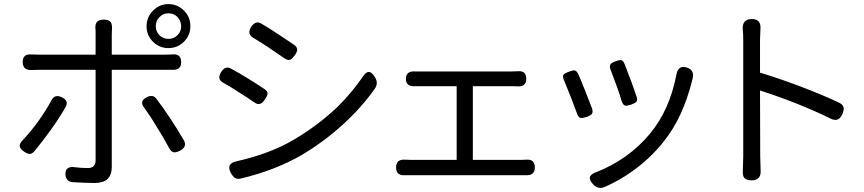

<svg xmlns="http://www.w3.org/2000/svg" viewBox="-20 -858 4222 938"><path d="M442 36Q406 36 334 32Q303 29 300 -4Q298 -26 310.5 -35.5Q323 -45 346 -41Q379 -37 409 -37Q447 -37 447 -75V-517H174Q146 -517 133 -516Q91 -515 91 -555Q91 -596 134 -592Q146 -591 174 -591H310H447V-692Q447 -701 447 -709Q443 -736 452 -749Q461 -762 487 -762Q512 -762 521 -750Q529 -738 527 -711Q526 -704 526 -691V-591H785Q808 -591 821 -592Q865 -597 865 -554Q865 -515 822 -517Q804 -517 786 -517H526V-42Q526 36 442 36ZM125 -106Q114 -106 98 -117Q79 -130 76.5 -142.5Q74 -155 89 -171Q174 -262 232 -369Q248 -399 282 -383Q317 -366 301 -336Q270 -281 227 -222Q189 -169 148 -119Q136 -106 125 -106ZM829 -114Q815 -117 806 -135Q780 -184 746 -238Q717 -287 683 -334Q660 -364 697 -383Q726 -398 743 -377Q812 -286 878 -173Q896 -142 860 -122Q840 -112 829 -114ZM803 -623Q759 -623 727.5 -654Q696 -685 696 -729.5Q696 -774 727.5 -806Q759 -838 803 -838Q847 -838 879 -806Q910 -775 910 -730Q910 -685 878.5 -654Q847 -623 803 -623ZM803 -668Q829 -668 847 -686Q865 -704 865 -729.5Q865 -755 847 -775Q829 -793 803 -793Q777 -793 759 -774.5Q741 -756 741 -730Q741 -704 759 -686Q777 -668 803 -668Z M1129 12Q1119 6 1109 -11Q1082 -58 1135 -70Q1296 -106 1411 -173Q1531 -243 1628 -335Q1697 -403 1751 -481Q1767 -507 1782 -506.5Q1797 -506 1813 -479Q1829 -451 1812 -426Q1748 -334 1655 -249.5Q1562 -165 1453 -100Q1322 -25 1157 14Q1140 18 1129 12ZM1222 -358Q1191 -380 1149 -406Q1102 -437 1070 -454Q1038 -472 1061 -507Q1081 -538 1108 -523Q1182 -483 1272 -423Q1287 -413 1287 -401Q1287 -391 1274.5 -372.5Q1262 -354 1251 -351Q1239 -346 1222 -358ZM1370 -573Q1277 -638 1216 -674Q1185 -693 1208 -728Q1230 -759 1256 -743Q1293 -722 1342 -689Q1380 -664 1417 -639Q1432 -628 1432 -615Q1432 -605 1420 -588Q1407 -570 1397 -566Q1386 -562 1370 -573Z M2547 -2Q2537 -2 2527 -2H2256H1985Q1972 -2 1959 -2Q1915 1 1915 -40Q1915 -81 1959 -78Q1968 -77 1985 -77H2211V-437H2030Q2019 -437 2007 -437Q1963 -434 1963 -473Q1963 -512 2009 -509Q2020 -509 2030 -509H2481Q2501 -509 2511 -510Q2551 -513 2551 -473.5Q2551 -434 2510 -436Q2500 -437 2481 -437H2290V-77H2527Q2543 -77 2551 -78Q2593 -81 2593 -40Q2593 1 2547 -2Z M2879 44Q2838 2 2893 -17Q2968 -46 3036 -94Q3107 -145 3157 -207Q3251 -321 3284 -491Q3292 -542 3336 -528Q3375 -515 3363 -472Q3363 -469 3362 -467Q3316 -282 3222 -166Q3157 -84 3070 -22Q3006 24 2933 56Q2903 68 2879 44ZM2817 -282Q2805 -285 2799 -303Q2776 -368 2735 -467Q2727 -484 2733 -493Q2738 -500 2760 -508Q2779 -515 2787 -514Q2798 -512 2805 -496Q2815 -474 2839 -414Q2863 -354 2872 -329Q2878 -312 2872 -302Q2866 -294 2847 -287Q2826 -280 2817 -282ZM3034 -342Q3023 -346 3017 -364Q3008 -396 2992 -440Q2972 -494 2964 -515Q2956 -533 2962 -543Q2968 -552 2988 -559Q3007 -566 3015 -564Q3025 -562 3031 -546Q3070 -447 3090 -386Q3096 -370 3089 -361Q3083 -354 3064 -347Q3043 -340 3034 -342Z M3652 23Q3627 23 3617 12Q3607 1 3609 -25Q3611 -71 3611 -92V-377V-663Q3611 -692 3609 -709Q3603 -765 3653 -765Q3700 -765 3695 -714Q3693 -678 3693 -663V-503Q3781 -477 3890.5 -435.5Q4000 -394 4080 -356Q4098 -347 4101 -334Q4104 -323 4096 -302Q4078 -259 4039 -278Q3882 -355 3693 -416L3694 -92Q3694 -74 3696 -26Q3699 23 3652 23Z"/></svg>

Font: GenSenRounded JP R
Style: Regular
Weight: 400
Version: Version 1.501;PS 1;hotconv 16.6.51;makeotf.lib2.5.65220